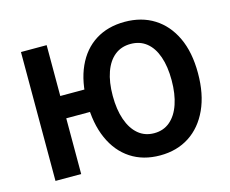

<svg xmlns="http://www.w3.org/2000/svg" viewBox="-106 -903 1276 1066"><g transform="rotate(-15 532.0 -370.0)"><path d="M91.3 0V-740.8H239V-448.5H457.4V-320.3H239V0ZM690.2 13.8Q593.2 13.8 522 -32.8Q450.8 -79.4 412.2 -166.4Q373.5 -253.3 373.5 -373.6Q373.5 -494 412.2 -579.1Q450.8 -664.2 522 -709Q593.2 -753.8 690.2 -753.8Q787.2 -753.8 858.9 -708.6Q930.6 -663.4 970.5 -578.7Q1010.4 -494 1010.4 -373.6Q1010.4 -253.3 970.5 -166.4Q930.6 -79.4 858.9 -32.8Q787.2 13.8 690.2 13.8ZM690.2 -114Q743.9 -114 781.5 -146Q819.2 -178 839 -236.3Q858.9 -294.5 858.9 -373.6Q858.9 -452.6 839 -509.5Q819.2 -566.4 781.5 -596.6Q743.9 -626.8 690.2 -626.8Q636.7 -626.8 598.9 -596.6Q561 -566.4 540.8 -509.5Q520.5 -452.6 520.5 -373.6Q520.5 -294.5 540.8 -236.3Q561 -178 598.9 -146Q636.7 -114 690.2 -114Z"/></g></svg>

Font: Noto Sans TC
Style: Regular
Weight: 100
Designer: Ryoko NISHIZUKA 西塚涼子 (kana, bopomofo & ideographs); Paul D. Hunt (Latin, Greek & Cyrillic); Sandoll Communications 산돌커뮤니
Foundry: Adobe
Version: Version 2.004;hotconv 1.0.118;makeotfexe 2.5.65603